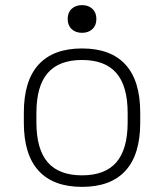

<svg xmlns="http://www.w3.org/2000/svg" viewBox="-20 -719 640 749"><path d="M300 10Q188 10 130.5 -53Q73 -116 73 -240V-280Q73 -404 130.5 -467Q188 -530 300 -530Q412 -530 469.5 -467Q527 -404 527 -280V-240Q527 -116 469.5 -53Q412 10 300 10ZM300 -35Q390 -35 434 -86Q478 -137 478 -242V-278Q478 -383 434 -434Q390 -485 300 -485Q210 -485 166 -434Q122 -383 122 -278V-242Q122 -137 166 -86Q210 -35 300 -35ZM300 -591Q275 -591 259.5 -605.5Q244 -620 244 -645Q244 -670 259.5 -684.5Q275 -699 300 -699Q325 -699 340.5 -684.5Q356 -670 356 -645Q356 -620 340.5 -605.5Q325 -591 300 -591Z"/></svg>

Font: M PLUS Code Latin Expanded Light
Style: Regular
Weight: 300
Width: 7
Designer: Coji Morishita
Foundry: UNDERFOREST DESIGN
Version: Version 1.002; ttfautohint (v1.8.3)